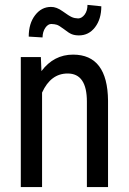

<svg xmlns="http://www.w3.org/2000/svg" viewBox="-20 -760 524 780"><path d="M333 -347.2Q333 -461.4 254.9 -461.4Q186 -461.4 150.9 -383.8V0H64.5V-528.3H146L148.4 -471.2Q198.7 -538.1 276.9 -538.1Q417 -538.1 418.9 -351.1V0H333ZM300.8 -616.2Q283.7 -616.2 271.5 -621.1Q259.3 -626 239.7 -641.6Q220.2 -656.2 211.4 -659.2Q202.1 -662.1 188.5 -662.6Q174.8 -662.6 164.1 -647Q153.3 -631.3 152.8 -607.9L96.7 -611.3Q96.7 -664.6 122.6 -698.2Q148.4 -731.9 187 -731.9Q209.5 -732.4 234.9 -713.9Q260.7 -695.3 272 -690.4Q283.2 -685.5 297.9 -685.1Q312.5 -685.5 324.2 -701.2Q335.4 -716.8 335.4 -740.2L391.6 -734.4Q391.6 -682.6 366.2 -649.4Q340.8 -616.2 300.8 -616.2Z"/></svg>

Font: RobotoCondensed-Regular
Style: Regular
Weight: 400
Designer: Google
Version: Version 2.001201; 2014